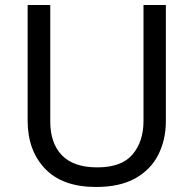

<svg xmlns="http://www.w3.org/2000/svg" viewBox="-20 -734 771 764"><path d="M640 -252Q640 -178 610 -118.5Q580 -59 518.5 -24.5Q457 10 362 10Q229 10 159.5 -62.5Q90 -135 90 -254V-714H180V-251Q180 -164 226.5 -116Q273 -68 367 -68Q464 -68 507.5 -119.5Q551 -171 551 -252V-714H640Z"/></svg>

Font: Noto Sans Cherokee
Style: Regular
Weight: 400
Designer: Monotype Design Team
Foundry: Monotype Imaging Inc.
Version: Version 2.001